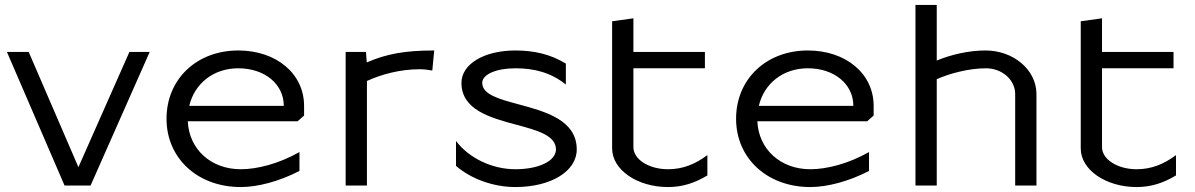

<svg xmlns="http://www.w3.org/2000/svg" viewBox="-20 -750 4828 776"><path d="M241 0H346L585 -540H503L296.9 -74.4L96 -540H8Z M653 -270C653 -109.9 779 6 953 6C1022.8 6 1109.7 -17.5 1190.3 -59.1V-135.5C1106.7 -88 1019.3 -66 953 -66C832.4 -66 743.9 -146.9 739 -260H1183L1209 -283V-322C1209 -451.9 1097.3 -546 943 -546C774.8 -546 653 -430.1 653 -270ZM744.9 -322C766.1 -412.6 842.8 -474 943 -474C1049.7 -474 1127 -410.2 1127 -322Z M1377 0H1463V-422.7C1521.4 -449.5 1597.2 -470.1 1675.4 -470.1C1692.6 -470.1 1709.9 -468.1 1727.2 -465L1735 -546C1616.1 -546 1541.2 -532 1462.4 -497.7L1459 -540H1377Z M1823 -79.6C1884.1 -26.4 1974.7 6 2063 6C2206.8 6 2311 -57.8 2311 -146C2311 -264.7 2184.1 -299.3 2076.5 -328.2C1997.5 -349.4 1929 -368 1929 -415C1929 -449.2 1985.3 -474 2063 -474C2139.1 -474 2206.3 -457 2267 -408.4V-493C2204.9 -531.2 2136.6 -546 2063 -546C1936.6 -546 1845 -491 1845 -415C1845 -306.1 1961.9 -274 2066.5 -246C2150.9 -223.4 2227 -202.7 2227 -146C2227 -99.6 2158.1 -66 2063 -66C1968.9 -66 1875.4 -110.9 1823 -180.2Z M2454 -150C2454 -63.9 2555.2 6 2680 6C2738.7 6 2788.2 -10.5 2839 -41V-123.1C2790.2 -86.7 2739.9 -66 2680 -66C2602.7 -66 2540 -105.9 2540 -155V-474H2829V-540H2540V-676L2454 -664Z M2955 -270C2955 -109.9 3081 6 3255 6C3324.8 6 3411.7 -17.5 3492.3 -59.1V-135.5C3408.7 -88 3321.3 -66 3255 -66C3134.4 -66 3045.9 -146.9 3041 -260H3485L3511 -283V-322C3511 -451.9 3399.3 -546 3245 -546C3076.8 -546 2955 -430.1 2955 -270ZM3046.9 -322C3068.1 -412.6 3144.8 -474 3245 -474C3351.7 -474 3429 -410.2 3429 -322Z M3680 0H3766V-429.9C3817.7 -453.1 3896.1 -474 3965 -474C4030.1 -474 4083 -427.4 4083 -370V0H4169V-370C4169 -467.2 4076.7 -546 3963 -546C3895.6 -546 3823.8 -529.3 3766 -505.3V-730H3680Z M4348 -150C4348 -63.9 4449.2 6 4574 6C4632.7 6 4682.2 -10.5 4733 -41V-123.1C4684.2 -86.7 4633.9 -66 4574 -66C4496.7 -66 4434 -105.9 4434 -155V-474H4723V-540H4434V-676L4348 -664Z"/></svg>

Font: Resamitz
Style: Bold
Weight: 700
Designer: gluk
Foundry: gluk
Version: Version 0.047